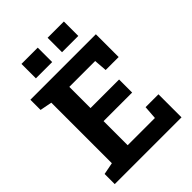

<svg xmlns="http://www.w3.org/2000/svg" viewBox="-253 -1022 1144 1144"><g transform="rotate(-45 319.5 -449.5)"><path d="M27.3 0V-85.4L103 -100.1V-610.4L27.3 -625V-710.9H579.1V-519H469.7L463.4 -601.1H245.6V-422.4H486.3V-312.5H245.6V-109.4H475.1L481.4 -194.3H589.8V0ZM360.8 -777.8V-899.4H498V-777.8ZM140.6 -777.8V-899.4H277.8V-777.8Z"/></g></svg>

Font: Roboto Slab LO
Style: Bold
Weight: 700
Designer: Google
Version: Version 2.000